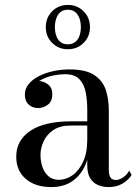

<svg xmlns="http://www.w3.org/2000/svg" viewBox="-20 -750 563 780"><path d="M421.5 10Q398 10 378.2 1.8Q358.5 -6.5 346.5 -25.8Q334.5 -45 334.5 -77.5V-304.5Q334.5 -340.5 328.5 -373.5Q322.5 -406.5 303.2 -427.5Q284 -448.5 244 -448.5Q221.5 -448.5 197.2 -443.5Q173 -438.5 152.2 -428.2Q131.5 -418 118.5 -402.5Q105.5 -387 105.5 -366H82Q82 -391.5 98.8 -406.2Q115.5 -421 135.5 -421Q157 -421 174.8 -407.2Q192.5 -393.5 192.5 -368Q192.5 -338 174.2 -324.5Q156 -311 135.5 -311Q112.5 -311 96.8 -325Q81 -339 81 -366Q81 -389.5 96.2 -408.2Q111.5 -427 137.2 -440.2Q163 -453.5 195.2 -460.8Q227.5 -468 261.5 -468Q330.5 -468 364.8 -444Q399 -420 410.5 -382.5Q422 -345 422 -304.5V-58.5Q422 -42 427.8 -30.5Q433.5 -19 452 -19Q465 -19 480.8 -29.8Q496.5 -40.5 505 -57L514.5 -39Q501.5 -18.5 477.8 -4.2Q454 10 421.5 10ZM188.5 10Q123.5 10 84.8 -23.2Q46 -56.5 46 -113.5Q46 -180.5 103.5 -218.8Q161 -257 267.5 -257H381V-240H267.5Q223.5 -240 196.5 -221.5Q169.5 -203 157 -175.5Q144.5 -148 144.5 -120.5Q144.5 -95.5 152.2 -72.2Q160 -49 176.8 -34.2Q193.5 -19.5 219.5 -19.5Q247.5 -19.5 273.8 -37.5Q300 -55.5 317.2 -92Q334.5 -128.5 334.5 -183H346Q346 -126 327.8 -82.5Q309.5 -39 274.5 -14.5Q239.5 10 188.5 10ZM255.5 -550Q217.5 -550 191.8 -575.8Q166 -601.5 166 -639.5Q166 -678 191.8 -704Q217.5 -730 255.5 -730Q294 -730 319.8 -704Q345.5 -678 345.5 -639.5Q345.5 -601.5 319.8 -575.8Q294 -550 255.5 -550ZM255.5 -570Q274 -570 285.8 -579.5Q297.5 -589 303 -604.8Q308.5 -620.5 308.5 -639.5Q308.5 -659 303 -675Q297.5 -691 285.8 -700.8Q274 -710.5 255.5 -710.5Q237 -710.5 225.5 -700.8Q214 -691 208.5 -675Q203 -659 203 -639.5Q203 -620.5 208.5 -604.8Q214 -589 225.5 -579.5Q237 -570 255.5 -570Z"/></svg>

Font: Bodoni Moda SC
Style: Regular
Weight: 400
Designer: Owen Earl
Foundry: indestructible type
Version: Version 2.005